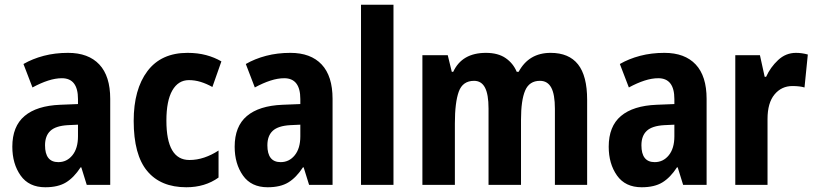

<svg xmlns="http://www.w3.org/2000/svg" viewBox="-20 -780 3437 810"><path d="M267 -557Q353 -557 399 -508Q445 -459 445 -363V0H346L323 -74H320Q292 -31 258.5 -10.5Q225 10 171 10Q102 10 67 -39.5Q32 -89 32 -161Q32 -247 83.5 -290.5Q135 -334 234 -338L309 -341V-362Q309 -450 241 -450Q214 -450 183 -440Q152 -430 117 -411L79 -510Q117 -532 164.5 -544.5Q212 -557 267 -557ZM266 -252Q215 -249 192.5 -228Q170 -207 170 -167Q170 -96 226 -96Q262 -96 285.5 -125Q309 -154 309 -205V-254Z M766 10Q658 10 601 -58.5Q544 -127 544 -270Q544 -403 602 -480Q660 -557 771 -557Q814 -557 849.5 -547.5Q885 -538 914 -521L876 -413Q851 -427 826.5 -434.5Q802 -442 777 -442Q732 -442 707 -398.5Q682 -355 682 -271Q682 -105 779 -105Q811 -105 842 -115.5Q873 -126 902 -145V-31Q845 10 766 10Z M1205 -557Q1291 -557 1337 -508Q1383 -459 1383 -363V0H1284L1261 -74H1258Q1230 -31 1196.5 -10.5Q1163 10 1109 10Q1040 10 1005 -39.5Q970 -89 970 -161Q970 -247 1021.5 -290.5Q1073 -334 1172 -338L1247 -341V-362Q1247 -450 1179 -450Q1152 -450 1121 -440Q1090 -430 1055 -411L1017 -510Q1055 -532 1102.5 -544.5Q1150 -557 1205 -557ZM1204 -252Q1153 -249 1130.5 -228Q1108 -207 1108 -167Q1108 -96 1164 -96Q1200 -96 1223.5 -125Q1247 -154 1247 -205V-254Z M1640 0H1503V-760H1640Z M2303 -557Q2380 -557 2418.5 -508.5Q2457 -460 2457 -359V0H2321V-321Q2321 -382 2305.5 -410.5Q2290 -439 2258 -439Q2213 -439 2195.5 -398Q2178 -357 2178 -275V0H2041V-322Q2041 -382 2026 -410.5Q2011 -439 1980 -439Q1932 -439 1915.5 -393.5Q1899 -348 1899 -259V0H1762V-547H1869L1886 -477H1892Q1929 -557 2030 -557Q2081 -557 2113 -535Q2145 -513 2160 -477H2168Q2211 -557 2303 -557Z M2783 -557Q2869 -557 2915 -508Q2961 -459 2961 -363V0H2862L2839 -74H2836Q2808 -31 2774.5 -10.5Q2741 10 2687 10Q2618 10 2583 -39.5Q2548 -89 2548 -161Q2548 -247 2599.5 -290.5Q2651 -334 2750 -338L2825 -341V-362Q2825 -450 2757 -450Q2730 -450 2699 -440Q2668 -430 2633 -411L2595 -510Q2633 -532 2680.5 -544.5Q2728 -557 2783 -557ZM2782 -252Q2731 -249 2708.5 -228Q2686 -207 2686 -167Q2686 -96 2742 -96Q2778 -96 2801.5 -125Q2825 -154 2825 -205V-254Z M3338 -557Q3363 -557 3388 -550L3374 -411Q3354 -417 3323 -417Q3277 -417 3247.5 -381.5Q3218 -346 3218 -278V0H3082V-547H3186L3206 -456H3212Q3230 -496 3262.5 -526.5Q3295 -557 3338 -557Z"/></svg>

Font: Noto Sans Khmer UI Condensed
Style: Bold
Weight: 700
Width: 3
Designer: Danh Hong and the Monotype Design Team
Foundry: Monotype Imaging Inc.
Version: Version 2.002; ttfautohint (v1.8.4.7-5d5b)